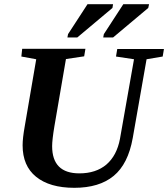

<svg xmlns="http://www.w3.org/2000/svg" viewBox="-20 -889 803 917"><path d="M82 -619 86 -656H388L382 -620L295 -607L240 -287Q229 -221 229 -191Q229 -61 359 -61Q438 -61 488 -103Q538 -146 553 -226L620 -606L534 -619L540 -655H763L757 -619L680 -606L614 -230Q592 -106 523 -49Q454 8 335 8Q217 8 152 -45Q88 -97 88 -195Q88 -229 98 -285L153 -606ZM302 -710 305 -726 398 -869H520L517 -851L349 -710ZM473 -710 476 -726 569 -869H692L688 -851L520 -710Z"/></svg>

Font: Libra Serif Modern
Style: Bold Italic
Weight: 700
Italic angle: -12°
Designer: Stefan Peev, Context Ltd
Foundry: Stefan Peev, Context Ltd
Version: Version 1.000